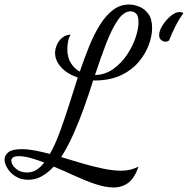

<svg xmlns="http://www.w3.org/2000/svg" viewBox="-91 -740 829 847"><path d="M410 87Q374 87 329.5 72Q285 57 238.5 35.5Q192 14 146 -5Q121 22 93.5 37.5Q66 53 34 53Q1 53 -22.5 38Q-46 23 -58.5 2Q-71 -19 -71 -36Q-71 -55 -54 -68.5Q-37 -82 5 -82Q32 -82 63.5 -76Q95 -70 129 -61Q153 -103 173 -158Q193 -213 213 -275Q233 -337 252 -398Q205 -414 178.5 -443.5Q152 -473 152 -506Q152 -524 160 -542.5Q168 -561 184 -574Q200 -587 221 -587Q212 -575 209 -555.5Q206 -536 206 -523Q206 -487 221.5 -462Q237 -437 261 -424Q281 -483 302.5 -536Q324 -589 350 -630.5Q376 -672 407.5 -696Q439 -720 478 -720Q499 -720 522.5 -711Q546 -702 563 -679.5Q580 -657 580 -616Q580 -582 565.5 -542.5Q551 -503 521.5 -467.5Q492 -432 446 -409.5Q400 -387 336 -385Q335 -385 331.5 -385Q328 -385 320 -385Q301 -325 279 -263.5Q257 -202 232 -146.5Q207 -91 179 -47Q222 -34 269.5 -20Q317 -6 362 3.5Q407 13 444 13Q466 13 484 8.5Q502 4 520 -5Q503 45 475.5 66Q448 87 410 87ZM28 21Q51 21 69.5 9.5Q88 -2 104 -23Q73 -35 44 -43Q15 -51 -7 -51Q-26 -51 -33.5 -45.5Q-41 -40 -41 -31Q-41 -14 -21.5 3.5Q-2 21 28 21ZM328 -409Q373 -410 408.5 -435.5Q444 -461 469 -498Q494 -535 507 -574Q520 -613 520 -642Q520 -670 509.5 -680Q499 -690 485 -690Q455 -690 428.5 -651Q402 -612 377.5 -548.5Q353 -485 328 -409ZM638 -556Q629 -556 620 -563.5Q611 -571 611 -585Q611 -604 626 -628Q641 -652 662 -669.5Q683 -687 701 -687Q711 -687 718 -682Q699 -656 682.5 -623.5Q666 -591 655 -562Q648 -556 638 -556Z"/></svg>

Font: Dancing Script Medium
Style: Regular
Weight: 500
Designer: Pablo Impallari
Foundry: Pablo Impallari
Version: Version 2.000